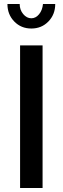

<svg xmlns="http://www.w3.org/2000/svg" viewBox="-20 -936 312 956"><path d="M192 0H80V-710H192ZM136 -845Q158 -845 174.5 -865Q191 -885 194 -916H255Q255 -864 221 -829Q187 -794 136 -794Q85 -794 51 -829Q17 -864 17 -916H78Q78 -887 95.5 -866Q113 -845 136 -845Z"/></svg>

Font: Raleway
Style: Regular
Weight: 600
Designer: Matt McInerney, Pablo Impallari, Rodrigo Fuenzalida
Foundry: Matt McInerney, Pablo Impallari, Rodrigo Fuenzalida
Version: Version 1.000;PS 001.001;hotconv 1.0.56; ttfautohint (v1.5)